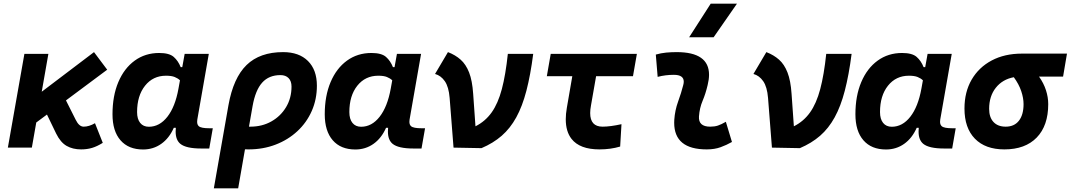

<svg xmlns="http://www.w3.org/2000/svg" viewBox="-20 -815 5911 1060"><path d="M23.4 0 114.7 -517.6H247.1L210.4 -308.6L499 -527.3L571.8 -430.2L344.2 -260.7L397.9 -153.8Q416.5 -115.7 441.9 -115.7Q471.2 -115.7 504.4 -134.8L547.4 -26.4Q516.1 -6.8 488.3 1.5Q460.4 9.8 427.7 9.8Q381.8 9.8 347.9 -9.5Q314 -28.8 290 -77.6L239.3 -182.6L180.2 -138.7L155.8 0Z M986.3 -444.3 999.5 -517.6H1132.8L1069.3 -154.8Q1068.4 -148.4 1068.4 -142.6Q1068.4 -126.5 1077.6 -118.2Q1090.3 -106.9 1136.2 -106.9H1154.8L1135.3 4.9H1090.8Q1007.3 4.9 975.6 -21Q949.7 -42.5 949.7 -88.4Q949.7 -98.1 950.7 -109.4H939.5Q914.1 -51.8 870.1 -20.8Q826.2 10.3 770 10.3Q689.5 10.3 645.3 -40.5Q601.1 -91.3 601.1 -184.1Q601.1 -285.6 633.3 -361.8Q665.5 -438 723.6 -480.2Q781.7 -522.5 858.9 -522.5Q914.6 -522.5 939.2 -500.7Q963.9 -479 977.5 -444.3ZM896.5 -397Q824.7 -397 780.8 -341.8Q736.8 -286.6 736.8 -196.3Q736.8 -157.7 753.9 -136.5Q771 -115.2 801.8 -115.2Q860.8 -115.2 904.1 -170.4Q947.3 -225.6 965.3 -325.7L973.6 -371.6Q961.9 -382.8 944.3 -389.9Q926.8 -397 896.5 -397Z M1543 -527.3Q1630.9 -527.3 1680.2 -478.3Q1729.5 -429.2 1729.5 -341.8Q1729.5 -266.6 1701.2 -202.4Q1672.9 -138.2 1621.6 -90.6Q1570.3 -43 1501.5 -16.6Q1432.6 9.8 1351.6 9.8Q1342.3 9.8 1332.5 9.3L1294.9 224.6H1160.6L1241.2 -233.9Q1268.1 -384.8 1341.3 -456.1Q1414.6 -527.3 1543 -527.3ZM1374.5 -229.5 1354.5 -115.7Q1358.4 -115.7 1362.3 -115.7Q1427.2 -115.7 1478.5 -144.8Q1529.8 -173.8 1559.6 -223.9Q1589.4 -273.9 1589.4 -336.9Q1589.4 -367.2 1573.2 -383.8Q1557.1 -400.4 1528.3 -400.4Q1464.8 -400.4 1427.5 -358.9Q1390.1 -317.4 1374.5 -229.5Z M2158.2 -444.3 2171.4 -517.6H2304.7L2241.2 -154.8Q2240.2 -148.4 2240.2 -142.6Q2240.2 -126.5 2249.5 -118.2Q2262.2 -106.9 2308.1 -106.9H2326.7L2307.1 4.9H2262.7Q2179.2 4.9 2147.5 -21Q2121.6 -42.5 2121.6 -88.4Q2121.6 -98.1 2122.6 -109.4H2111.3Q2085.9 -51.8 2042 -20.8Q1998 10.3 1941.9 10.3Q1861.3 10.3 1817.1 -40.5Q1772.9 -91.3 1772.9 -184.1Q1772.9 -285.6 1805.2 -361.8Q1837.4 -438 1895.5 -480.2Q1953.6 -522.5 2030.8 -522.5Q2086.4 -522.5 2111.1 -500.7Q2135.7 -479 2149.4 -444.3ZM2068.4 -397Q1996.6 -397 1952.6 -341.8Q1908.7 -286.6 1908.7 -196.3Q1908.7 -157.7 1925.8 -136.5Q1942.9 -115.2 1973.6 -115.2Q2032.7 -115.2 2075.9 -170.4Q2119.1 -225.6 2137.2 -325.7L2145.5 -371.6Q2133.8 -382.8 2116.2 -389.9Q2098.6 -397 2068.4 -397Z M2483.9 0 2462.4 -274.4Q2457.5 -335.4 2435.8 -366.7Q2414.1 -397.9 2381.8 -406.7L2453.1 -527.3Q2493.7 -511.7 2522.9 -485.8Q2552.2 -460 2569.8 -415Q2587.4 -370.1 2592.3 -296.9L2605 -117.7Q2659.2 -145 2694.3 -194.3Q2729.5 -243.7 2750.5 -322.8Q2771.5 -401.9 2783.7 -517.6H2923.8Q2908.7 -400.4 2886.2 -314.2Q2863.8 -228 2830.3 -167.2Q2796.9 -106.4 2749.8 -65.4Q2702.6 -24.4 2638.2 2.9Z M3289.6 9.8Q3180.7 9.8 3135.3 -48.3Q3103.5 -88.9 3103.5 -156.7Q3103.5 -185.5 3109.4 -219.7L3139.6 -394.5H2999L3020.5 -517.6H3496.1L3474.6 -394.5H3271L3242.7 -232.9Q3238.3 -209.5 3238.3 -190.9Q3238.3 -115.7 3306.6 -115.7Q3348.6 -115.7 3411.1 -129.4L3403.8 -5.9Q3351.1 9.8 3289.6 9.8Z M3987.3 -142.6 4021 -31.2Q3991.2 -14.2 3958 -2.2Q3924.8 9.8 3881.8 9.8Q3702.1 9.8 3702.1 -137.2Q3702.1 -145 3702.6 -153.3Q3706.1 -205.6 3723.6 -253.9Q3741.2 -302.2 3752 -345.2Q3754.9 -355.5 3754.9 -364.3Q3754.9 -401.9 3700.2 -401.9Q3653.8 -401.9 3610.8 -390.6L3600.6 -513.7Q3629.4 -522 3658.2 -524.7Q3687 -527.3 3715.8 -527.3Q3894.5 -527.3 3894.5 -402.3Q3894.5 -376.5 3886.7 -345.2Q3875.5 -297.4 3858.9 -258.3Q3842.3 -219.2 3838.9 -172.4Q3835 -115.7 3900.9 -115.7Q3925.3 -115.7 3943.6 -121.8Q3961.9 -127.9 3987.3 -142.6ZM3784.7 -609.4 3903.8 -794.9H4048.8L3919.9 -609.4Z M4241.7 0 4220.2 -274.4Q4215.3 -335.4 4193.6 -366.7Q4171.9 -397.9 4139.6 -406.7L4210.9 -527.3Q4251.5 -511.7 4280.8 -485.8Q4310.1 -460 4327.6 -415Q4345.2 -370.1 4350.1 -296.9L4362.8 -117.7Q4417 -145 4452.1 -194.3Q4487.3 -243.7 4508.3 -322.8Q4529.3 -401.9 4541.5 -517.6H4681.6Q4666.5 -400.4 4644 -314.2Q4621.6 -228 4588.1 -167.2Q4554.7 -106.4 4507.6 -65.4Q4460.4 -24.4 4396 2.9Z M5087.9 -444.3 5101.1 -517.6H5234.4L5170.9 -154.8Q5169.9 -148.4 5169.9 -142.6Q5169.9 -126.5 5179.2 -118.2Q5191.9 -106.9 5237.8 -106.9H5256.3L5236.8 4.9H5192.4Q5108.9 4.9 5077.1 -21Q5051.3 -42.5 5051.3 -88.4Q5051.3 -98.1 5052.2 -109.4H5041Q5015.6 -51.8 4971.7 -20.8Q4927.7 10.3 4871.6 10.3Q4791 10.3 4746.8 -40.5Q4702.6 -91.3 4702.6 -184.1Q4702.6 -285.6 4734.9 -361.8Q4767.1 -438 4825.2 -480.2Q4883.3 -522.5 4960.4 -522.5Q5016.1 -522.5 5040.8 -500.7Q5065.4 -479 5079.1 -444.3ZM4998 -397Q4926.3 -397 4882.3 -341.8Q4838.4 -286.6 4838.4 -196.3Q4838.4 -157.7 4855.5 -136.5Q4872.6 -115.2 4903.3 -115.2Q4962.4 -115.2 5005.6 -170.4Q5048.8 -225.6 5066.9 -325.7L5075.2 -371.6Q5063.5 -382.8 5045.9 -389.9Q5028.3 -397 4998 -397Z M5524.9 9.8Q5419.9 9.8 5362.3 -49.3Q5304.7 -108.4 5304.7 -215.8Q5304.7 -307.1 5344.2 -375.2Q5383.8 -443.4 5455.1 -481.2Q5526.4 -519 5621.6 -519H5870.6L5849.1 -392.1H5716.3Q5742.2 -355.5 5754.6 -316.9Q5767.1 -278.3 5767.1 -240.2Q5767.1 -121.1 5703.6 -55.7Q5640.1 9.8 5524.9 9.8ZM5577.1 -388.7Q5514.6 -377 5477.8 -330.6Q5440.9 -284.2 5440.9 -213.9Q5440.9 -167.5 5464.8 -141.6Q5488.8 -115.7 5532.2 -115.7Q5579.6 -115.7 5605.2 -148.4Q5630.9 -181.2 5630.9 -240.2Q5630.9 -273.9 5617.9 -312.3Q5605 -350.6 5577.1 -388.7Z"/></svg>

Font: CaskaydiaCove NF
Style: Bold Italic
Weight: 700
Italic angle: -10°
Designer: Aaron Bell
Foundry: Saja Typeworks
Version: Version 2111.001; VTT 6.35;Nerd Fonts 3.2.1